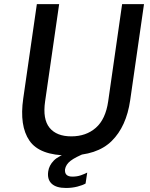

<svg xmlns="http://www.w3.org/2000/svg" viewBox="-20 -743 726 930"><path d="M312 10Q172 10 122.8 -61.5Q73.5 -133 92.5 -265.5L158.5 -723H266.5L198.5 -252Q186 -166 220 -124.2Q254 -82.5 325.5 -82.5Q397 -82.5 444.2 -124Q491.5 -165.5 504 -252L571.5 -723H677.5L610.5 -257Q592 -130 521 -60Q450 10 312 10ZM299.5 167.5Q252 167.5 230 146.5Q208 125.5 213.5 87.5Q217.5 58.5 240.5 34.8Q263.5 11 322.5 -8L397.5 -3Q345 18 322 35.8Q299 53.5 295 77Q291.5 112.5 331 112.5Q353.5 112.5 371.8 106Q390 99.5 402.5 93L394.5 146Q381 154 355 160.8Q329 167.5 299.5 167.5Z"/></svg>

Font: Public Sans Medium
Style: Italic
Weight: 500
Italic angle: -8°
Designer: The Public Sans project authors (U.S. Web Design System). Libre Franklin designed by Pablo Impallari and Rodrigo Fuenzal
Version: Version 1.007; ttfautohint (v1.8.1) -l 8 -r 50 -G 200 -x 14 